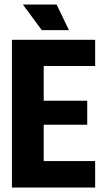

<svg xmlns="http://www.w3.org/2000/svg" viewBox="-20 -838 465 858"><path d="M33.3 0V-660H175.3V0ZM132.3 0V-118.2H405.2V0ZM132.3 -280.7V-387.8H369.8V-280.7ZM132.3 -543V-660H405.2V-543ZM166.8 -703.2 82.3 -817.7H233L288.2 -703.2Z"/></svg>

Font: Bricolage Grotesque 96pt ExtraBold SemiCondensed
Style: Regular
Weight: 800
Width: 4
Version: Version 1.001;gftools[0.9.33.dev8+g029e19f]